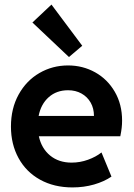

<svg xmlns="http://www.w3.org/2000/svg" viewBox="-20 -819 591 847"><path d="M28.3 -260.7Q28.3 -340.8 62.3 -402.1Q96.2 -463.4 153.8 -496.8Q211.4 -530.3 280.3 -530.3Q345.2 -530.3 399.7 -500Q454.1 -469.7 486.3 -414.3Q518.6 -358.9 518.6 -287.1Q518.6 -270.5 516.8 -255.1Q515.1 -239.7 510.7 -217.8H151.4Q163.1 -164.1 201.2 -132.8Q239.3 -101.6 295.9 -101.6Q333 -101.6 368.2 -114.3Q403.3 -127 427.7 -146.5L471.7 -40Q439.9 -18.1 395 -5.1Q350.1 7.8 299.8 7.8Q218.3 7.8 156.7 -26.4Q95.2 -60.5 61.8 -121.6Q28.3 -182.6 28.3 -260.7ZM394.5 -307.6Q394.5 -340.8 379.9 -366.5Q365.2 -392.1 339.4 -406.5Q313.5 -420.9 280.3 -420.9Q229.5 -420.9 195.1 -390.4Q160.6 -359.9 150.4 -307.6ZM123 -719.7 207 -798.8 342.8 -617.2 284.2 -567.4Z"/></svg>

Font: Reddit Sans Fudge
Style: Bold
Weight: 700
Designer: Stephen Hutchings
Foundry: Reddit
Version: Version 1.013